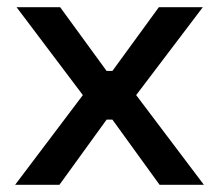

<svg xmlns="http://www.w3.org/2000/svg" viewBox="-20 -513 609 533"><path d="M22 0 210 -249 26 -493H147L276 -316H292L421 -493H543L358 -249L546 0H423L292 -181H276L145 0Z"/></svg>

Font: Space Grotesk Frontify Medium
Style: Regular
Weight: 500
Designer: Florian Karsten
Version: Version 2.000